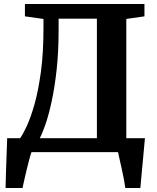

<svg xmlns="http://www.w3.org/2000/svg" viewBox="-20 -763 788 963"><path d="M8 180Q8.5 150 9.8 108.2Q11 66.5 12.8 20Q14.5 -26.5 16 -70H81Q95 -89 114.5 -131Q134 -173 153 -240Q172 -307 185 -401.5Q198 -496 198 -620V-668L105 -681V-743H704.5V-681L613.5 -668V-70H707Q705.5 -54.5 703.2 -29.2Q701 -4 698.2 26.2Q695.5 56.5 692.5 86.2Q689.5 116 687.5 140.8Q685.5 165.5 684 180H608.5Q606.5 163.5 601.8 138.2Q597 113 591 85.8Q585 58.5 579.8 35.5Q574.5 12.5 572 0H138Q133 13 126.2 38.8Q119.5 64.5 112.5 93.5Q105.5 122.5 100.2 146.5Q95 170.5 93 180ZM179.5 -70H466V-669.5H274V-614Q274 -503 264 -412.8Q254 -322.5 239 -253.8Q224 -185 208 -139Q192 -93 179.5 -70Z"/></svg>

Font: Merriweather 20pt
Style: Bold
Weight: 700
Version: Version 2.100